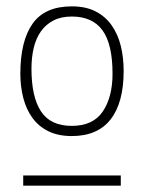

<svg xmlns="http://www.w3.org/2000/svg" viewBox="-20 -808 453 604"><path d="M206 -412Q273 -412 303.5 -457.5Q334 -503 334 -576Q334 -669 302.5 -712.5Q271 -756 206 -756Q172 -756 148 -743.5Q124 -731 108.5 -709Q93 -687 86 -657Q79 -627 79 -592Q79 -503 109 -457.5Q139 -412 206 -412ZM206 -380Q163 -380 132.5 -395Q102 -410 82.5 -436.5Q63 -463 53.5 -499Q44 -535 44 -576Q44 -679 82.5 -733.5Q121 -788 206 -788Q250 -788 281 -772Q312 -756 331.5 -728Q351 -700 360 -663.5Q369 -627 369 -585Q369 -485 328 -432.5Q287 -380 206 -380ZM360 -224H53V-256H360Z"/></svg>

Font: Tanohe Sans ExtraLight
Style: Regular
Weight: 250
Designer: Village Type and Design LLC & Cristiano Sobral
Foundry: Cooper Hewitt Smithsonian Design Museum
Version: Version 1.00;September 29, 2021;FontCreator 13.0.0.2655 64-b